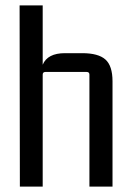

<svg xmlns="http://www.w3.org/2000/svg" viewBox="-20 -695 486 715"><path d="M222 -497H286Q346 -497 372.5 -473.5Q399 -450 399 -392V0H313V-417Q313 -427 303 -427H149Q139 -427 139 -417V0H54L53 -675H139V-454Q157 -497 222 -497Z"/></svg>

Font: Gemunu Libre Medium
Style: Regular
Weight: 500
Designer: Puspanada Ekanayake, Sola Matas, Pathum Egodawatta, Kosala Senevirathne
Foundry: mooniak
Version: Version 1.100